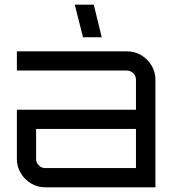

<svg xmlns="http://www.w3.org/2000/svg" viewBox="-20 -799 734 819"><path d="M173 0Q140 0 112.5 -16.5Q85 -33 68.5 -60.5Q52 -88 52 -121V-331H560V-459Q560 -475 548.5 -486.5Q537 -498 521 -498H52V-580H521Q555 -580 582.5 -563.5Q610 -547 626.5 -519.5Q643 -492 643 -459V0ZM173 -82H560V-249H134V-121Q134 -105 145.5 -93.5Q157 -82 173 -82ZM334 -640 299 -779H380L414 -640Z"/></svg>

Font: Orbitron
Style: Regular
Weight: 400
Designer: Matt McInerney
Foundry: The League of Moveable Type
Version: Version 2.001